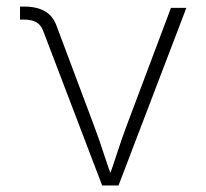

<svg xmlns="http://www.w3.org/2000/svg" viewBox="-20 -570 634 590"><path d="M293.9 0 112.3 -476.1Q105 -494.6 90.6 -502.2Q76.2 -509.8 53.2 -509.8H41.5V-549.8H54.2Q92.8 -549.8 117.7 -535.6Q142.6 -521.5 153.8 -490.7L269 -183.6Q284.7 -141.6 298.1 -100.1Q311.5 -58.6 326.7 -18.1H312Q326.7 -58.6 340.1 -100.3Q353.5 -142.1 369.1 -183.6L505.4 -545.9H552.7L344.2 0Z"/></svg>

Font: Inter ExtraLight
Style: Regular
Weight: 250
Designer: Rasmus Andersson
Foundry: rsms
Version: Version 4.001;git-66647c0bb